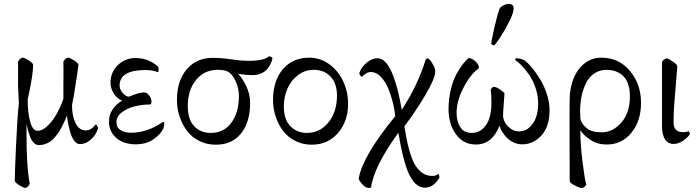

<svg xmlns="http://www.w3.org/2000/svg" viewBox="-20 -731 3555 979"><path d="M55.2 189.9Q55.2 157.7 61.8 10Q68.4 -137.7 76.2 -204.1Q76.2 -216.3 74 -251.5Q71.8 -286.6 71.8 -297.9Q71.8 -299.3 72 -324Q72.3 -348.6 72.3 -374.3Q72.3 -399.9 71.8 -417Q84.5 -437 96.2 -437Q105 -437 127 -422.9Q148.9 -408.7 148.9 -399.9Q148.9 -353 126 -246.1L121.1 -223.1Q121.1 -157.2 133.8 -110.6Q146.5 -64 171.9 -64Q197.3 -64 224.1 -90.6Q251 -117.2 270.3 -152.6Q289.6 -188 303.2 -227.1V-297.9Q303.2 -299.3 303.5 -324Q303.7 -348.6 303.7 -374.3Q303.7 -399.9 303.2 -417Q313.5 -433.6 321.8 -436Q324.2 -437 327.1 -437Q335.9 -437 357.9 -422.9Q379.9 -408.7 379.9 -399.9Q379.9 -390.1 356.9 -246.1L347.2 -194.8Q347.2 -139.2 365.5 -102.5Q383.8 -65.9 417 -65.9Q444.3 -65.9 467.8 -96.2Q471.2 -96.2 475.6 -88.6Q480 -81.1 480 -76.2Q469.7 -43 443.4 -19.5Q417 3.9 387.2 3.9Q370.6 3.4 357.4 -14.9Q344.2 -33.2 337.2 -60.1Q330.1 -86.9 326.4 -107.2Q322.8 -127.4 321.8 -142.1Q314 -123.5 308.6 -111.6Q303.2 -99.6 293.9 -82Q284.7 -64.5 276.9 -53.2Q269 -42 257.8 -29.1Q246.6 -16.1 235.1 -8.5Q223.6 -1 209 3.9Q194.3 8.8 178.2 8.8Q163.6 8.8 151.6 -3.4Q139.6 -15.6 132.6 -35.6Q125.5 -55.7 121.6 -70.6Q117.7 -85.4 115.2 -101.1Q115.7 -97.7 115.2 -41.3Q114.7 15.1 118.4 85Q122.1 154.8 131.8 207Q121.6 223.6 113.3 226.1Q110.8 227.1 107.9 227.1Q99.1 227.1 77.1 212.9Q55.2 198.7 55.2 189.9Z M535.6 -111.8Q535.6 -146.5 554.9 -174.1Q574.2 -201.7 602.5 -217.8Q576.7 -228 560.1 -254.4Q543.5 -280.8 543.5 -308.1Q543.5 -363.8 581.3 -399.4Q619.1 -435.1 670.9 -435.1Q710 -435.1 741 -420.7Q772 -406.2 786.6 -390.1Q788.6 -384.8 788.6 -375.5Q788.6 -366.2 785.6 -362.8Q756.8 -374 723.6 -374Q589.8 -374 589.8 -294.9Q589.8 -273.9 606.2 -256.3Q622.6 -238.8 636.7 -237.8Q689 -259.8 711.9 -259.8Q723.6 -259.8 729.5 -255.9Q752.4 -235.8 752.4 -214.8Q752.4 -198.2 744.6 -198.2Q706.5 -198.2 668.7 -189.2Q630.9 -180.2 602.3 -158.9Q573.7 -137.7 573.7 -108.9Q573.7 -80.1 595.2 -67.1Q616.7 -54.2 647.5 -54.2Q732.4 -54.2 811.5 -109.9Q817.9 -109.9 817.9 -102.1Q817.9 -92.8 813.5 -77.1Q798.8 -45.4 762 -20.3Q725.1 4.9 671.9 4.9Q611.3 4.9 573.5 -27.3Q535.6 -59.6 535.6 -111.8Z M882.3 -221.2Q882.3 -319.3 932.4 -377.9Q982.4 -436.5 1065.4 -436Q1108.9 -436 1158.9 -428.5Q1209 -420.9 1249.5 -420.9Q1326.2 -420.9 1351.1 -443.8Q1355.5 -443.8 1362.1 -441.2Q1368.7 -438.5 1369.1 -435.1Q1369.1 -431.6 1366.9 -423.3Q1364.7 -415 1357.9 -401.6Q1351.1 -388.2 1340.8 -376.7Q1330.6 -365.2 1311.8 -356.7Q1293 -348.1 1269.5 -348.1Q1228 -348.1 1194.3 -355Q1213.4 -335.9 1234.4 -294.2Q1255.4 -252.4 1255.4 -207Q1255.4 -107.9 1209 -50.3Q1162.6 7.3 1080.1 6.8Q1033.7 6.8 995.4 -12.7Q957 -32.2 932.9 -64.7Q908.7 -97.2 895.5 -137.5Q882.3 -177.7 882.3 -221.2ZM937.5 -189.9Q937.5 -122.1 970.2 -87.6Q1002.9 -53.2 1054.2 -53.2Q1121.6 -53.2 1159.9 -105.5Q1198.2 -157.7 1198.2 -241.2Q1198.2 -279.3 1182.6 -314.7Q1167 -350.1 1145.5 -363.8Q1128.4 -375 1090.3 -375Q1022 -375 979.7 -323.5Q937.5 -272 937.5 -189.9Z M1372.1 -221.2Q1372.1 -319.3 1422.4 -378.2Q1472.7 -437 1556.2 -437Q1612.8 -437 1658.7 -403.8Q1704.6 -370.6 1729.7 -316.9Q1754.9 -263.2 1754.9 -201.2Q1754.9 -112.8 1703.4 -53Q1651.9 6.8 1569.8 6.8Q1523.4 6.8 1485.1 -12.7Q1446.8 -32.2 1422.6 -64.7Q1398.4 -97.2 1385.3 -137.5Q1372.1 -177.7 1372.1 -221.2ZM1427.2 -189Q1427.2 -121.1 1460.9 -87.2Q1494.6 -53.2 1543.9 -53.2Q1611.8 -53.2 1655 -107.2Q1698.2 -161.1 1698.2 -243.2Q1698.2 -305.2 1665.8 -340.1Q1633.3 -375 1580.1 -375Q1535.6 -375 1500.2 -348.6Q1464.8 -322.3 1446 -280Q1427.2 -237.8 1427.2 -189Z M1809.1 179.2Q1829.1 64 1995.1 -138.2Q1992.7 -168.9 1983.9 -205.3Q1975.1 -241.7 1960.2 -278.3Q1945.3 -314.9 1921.9 -339.4Q1898.4 -363.8 1871.1 -363.8Q1856.9 -363.8 1844 -355Q1831.1 -346.2 1825.2 -338.9Q1821.8 -338.9 1816.9 -346.2Q1812 -353.5 1812 -358.9Q1821.8 -387.7 1849.1 -410.9Q1876.5 -434.1 1905.3 -434.1Q1928.2 -434.1 1948.5 -410.6Q1968.8 -387.2 1983.9 -347.2Q1999 -307.1 2009.8 -263.7Q2020.5 -220.2 2028.3 -170.9Q2108.9 -293 2150.9 -428.2Q2156.7 -434.1 2161.1 -434.1Q2164.1 -434.1 2173.1 -423.8Q2182.1 -413.6 2190.7 -397Q2199.2 -380.4 2199.2 -366.2Q2199.2 -332.5 2151.1 -250.2Q2103 -168 2042 -86.9Q2062 43 2091.3 101.1Q2127.4 167 2185.1 166Q2203.6 166 2213.9 155.8Q2216.8 155.8 2219 163.3Q2221.2 170.9 2220.2 175.8Q2189 226.1 2147 226.1Q2133.3 226.1 2121.1 220.5Q2108.9 214.8 2099.1 206.1Q2089.4 197.3 2080.1 182.4Q2070.8 167.5 2064.2 153.8Q2057.6 140.1 2050.8 119.4Q2043.9 98.6 2039.8 83.5Q2035.6 68.4 2030.5 45.4Q2025.4 22.5 2022.9 9.5Q2020.5 -3.4 2016.6 -24.9Q2012.7 -46.4 2011.2 -54.2Q1885.3 120.1 1872.1 225.1Q1864.3 227.1 1858.9 227.1Q1843.3 227.1 1826.2 207.3Q1809.1 187.5 1809.1 179.2Z M2484.9 -508.8Q2484.9 -518.6 2499.3 -583.5Q2513.7 -648.4 2526.9 -686Q2529.8 -693.8 2544.9 -702.4Q2560.1 -710.9 2573.2 -710.9Q2599.1 -710.9 2599.1 -688Q2599.1 -665.5 2575.7 -619.4Q2552.2 -573.2 2528.6 -537.6Q2504.9 -502 2500 -500H2497.1Q2493.7 -500 2489.3 -502.7Q2484.9 -505.4 2484.9 -508.8ZM2267.1 -173.8Q2267.1 -226.6 2278.6 -274.2Q2290 -321.8 2307.6 -353.5Q2325.2 -385.3 2341.1 -405.3Q2356.9 -425.3 2370.1 -435.1Q2382.3 -435.1 2399.9 -421.9Q2421.9 -404.3 2421.9 -386.2Q2421.9 -385.3 2421.1 -383.8Q2420.4 -382.3 2418.7 -380.9Q2417 -379.4 2415.5 -377.9Q2414.1 -376.5 2411.4 -374.3Q2408.7 -372.1 2407.2 -371.1Q2371.1 -340.8 2339.6 -276.6Q2308.1 -212.4 2308.1 -155.8Q2308.1 -111.3 2327.4 -82.3Q2346.7 -53.2 2384.3 -53.2Q2420.4 -53.2 2444.1 -76.9Q2467.8 -100.6 2476.8 -133.1Q2485.8 -165.5 2485.8 -204.1Q2485.8 -250.5 2481.9 -272.9Q2488.8 -288.1 2499 -288.1Q2509.3 -288.1 2530 -274.4Q2550.8 -260.7 2552.2 -253.9Q2552.2 -245.1 2548.6 -200.9Q2544.9 -156.7 2544.9 -141.1Q2544.9 -127.4 2553.5 -109.6Q2562 -91.8 2581.8 -76.4Q2601.6 -61 2627 -61Q2659.2 -61 2681.9 -83.3Q2704.6 -105.5 2714.4 -136.5Q2724.1 -167.5 2724.1 -203.1Q2724.1 -244.1 2710.4 -283.7Q2696.8 -323.2 2676.8 -351.3Q2656.7 -379.4 2638.7 -397.9Q2620.6 -416.5 2606.9 -424.8Q2606.9 -434.1 2612.3 -434.1Q2640.1 -432.6 2656.2 -421.9Q2672.9 -409.7 2693.4 -384.8Q2713.9 -359.9 2734.4 -326.4Q2754.9 -293 2768.6 -250.7Q2782.2 -208.5 2782.2 -169.9Q2782.2 -85.9 2741 -40.5Q2699.7 4.9 2642.1 4.9Q2619.6 4.9 2599.1 -4.6Q2578.6 -14.2 2564.2 -29.1Q2549.8 -43.9 2540.3 -59.6Q2530.8 -75.2 2526.9 -89.8Q2489.7 5.9 2406.2 5.9Q2342.8 5.9 2304.9 -46.4Q2267.1 -98.6 2267.1 -173.8Z M2884.8 191.9Q2882.8 -225.1 2885.7 -252Q2896.5 -341.8 2940.7 -389.4Q2984.9 -437 3045.9 -437Q3134.8 -437 3191.7 -369.9Q3248.5 -302.7 3248.5 -206.1Q3248.5 -113.8 3199.5 -54Q3150.4 5.9 3073.7 5.9Q3027.3 5.9 2991.9 -17.1Q2956.5 -40 2939 -66.9Q2939 4.9 2950.7 97.9Q2962.4 190.9 2969.7 210.9Q2957.5 228 2944.8 228Q2937.5 228 2911.1 214.8Q2884.8 201.7 2884.8 191.9ZM2938 -164.1Q2938 -124 2941.9 -116.2Q2947.3 -104.5 2953.4 -96.2Q2959.5 -87.9 2971.2 -77.6Q2982.9 -67.4 3002.4 -61.8Q3022 -56.2 3047.9 -56.2Q3105 -56.2 3148.4 -106.2Q3191.9 -156.2 3191.9 -240.2Q3191.9 -272.5 3184.1 -297.1Q3176.3 -321.8 3164.3 -336.2Q3152.3 -350.6 3136 -359.6Q3119.6 -368.7 3104.7 -371.8Q3089.8 -375 3073.7 -375Q3037.6 -375 3010.3 -356.4Q2982.9 -337.9 2967.8 -306.6Q2952.6 -275.4 2945.3 -239.5Q2938 -203.6 2938 -164.1Z M3355.5 -88.9V-416Q3367.7 -433.1 3380.4 -433.1Q3386.7 -433.1 3410.2 -417.5Q3433.6 -401.9 3433.6 -392.1Q3431.2 -354.5 3425.8 -295.9Q3420.4 -237.3 3417.5 -194.1Q3414.6 -150.9 3414.6 -106Q3414.6 -57.1 3462.4 -57.1Q3481.9 -57.1 3490.7 -62Q3497.6 -56.6 3497.6 -47.9Q3492.7 -35.6 3467.5 -16.4Q3442.4 2.9 3414.6 2.9Q3386.2 2.9 3370.8 -20.5Q3355.5 -43.9 3355.5 -88.9Z"/></svg>

Font: Crimson
Style: Roman
Weight: 400
Version: Version 0.8